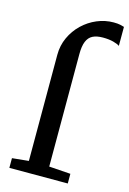

<svg xmlns="http://www.w3.org/2000/svg" viewBox="-125 -890 640 951"><g transform="rotate(15 195.0 -414.5)"><path d="M22.8 0V-49.6L107.3 -58.1V-602.7Q107.3 -650.1 126.3 -691.4Q145.2 -732.7 177.5 -763.7Q209.8 -794.7 250.9 -812.1Q292 -829.5 336.1 -829.5Q356.9 -829.5 369.5 -826.7Q382.2 -823.9 390.3 -821.2L390.2 -723.6Q381.2 -731 358 -737.2Q334.8 -743.3 304.3 -743.3Q272.2 -743.3 251.9 -733.1Q231.6 -722.8 221.8 -698.9Q211.9 -675 211.9 -634.6V-57.2L322.3 -49.6V0Z"/></g></svg>

Font: Merriweather Light
Style: Regular
Weight: 300
Designer: Eben Sorkin
Foundry: Eben Sorkin
Version: Version 2.100